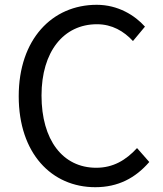

<svg xmlns="http://www.w3.org/2000/svg" viewBox="-20 -767 678 800"><path d="M377 13C472 13 544 -25 602 -92L551 -150C504 -99 451 -68 381 -68C241 -68 153 -184 153 -369C153 -552 245 -666 384 -666C447 -666 496 -637 534 -596L584 -656C542 -703 472 -747 383 -747C197 -747 58 -603 58 -366C58 -128 195 13 377 13Z"/></svg>

Font: Source Han Sans CN Regular
Style: Regular
Weight: 400
Designer: Ryoko NISHIZUKA (kana & ideographs); Paul D. Hunt (Latin, Greek & Cyrillic); Wenlong ZHANG (bopomofo); Sandoll Communica
Foundry: Adobe Systems Incorporated
Version: Version 1.004;PS 1.004;hotconv 1.0.82;makeotf.lib2.5.63406